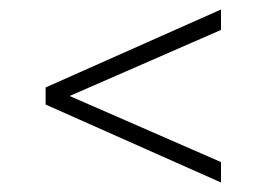

<svg xmlns="http://www.w3.org/2000/svg" viewBox="-20 -582 560 404"><path d="M445 -198 76 -362V-398L445 -562V-519L126.5 -380L445 -241Z"/></svg>

Font: Encode Sans Semi Condensed ExtraLight
Style: Regular
Weight: 200
Width: 4
Designer: Multiple Designers
Foundry: Impallari Type
Version: Version 3.000; ttfautohint (v1.8.3) -l 8 -r 50 -G 200 -x 14 